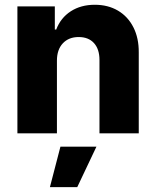

<svg xmlns="http://www.w3.org/2000/svg" viewBox="-20 -557 650 802"><path d="M217.8 0H52.7V-530.3H209V-433.6H214.8Q233.4 -482.4 275.6 -509.8Q317.9 -537.1 376 -537.1Q431.2 -537.1 472.9 -512.5Q514.6 -487.8 537.4 -442.6Q560.1 -397.5 559.6 -337.9V0H395.5V-306.6Q395.5 -351.6 372.6 -377Q349.6 -402.3 308.6 -402.3Q267.1 -402.3 242.4 -376Q217.8 -349.6 217.8 -303.7ZM232.4 55.7H382.8L302.7 224.6H188.5Z"/></svg>

Font: Pretendard Std ExtraBold
Style: Regular
Weight: 800
Designer: Base glyphs from Inter by Rasmus Andersson; Hangeul glyphs from Noto Sans CJK(Source Han Sans) by Jang Soo-young and Kan
Foundry: Kil Hyung-jin
Version: Version 1.309